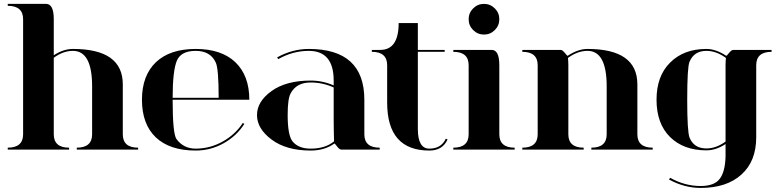

<svg xmlns="http://www.w3.org/2000/svg" viewBox="-20 -762 3970 978"><path d="M97.7 -664.1Q97.7 -732.4 19.5 -732.4V-742.2H214.8Q253.9 -742.2 253.9 -664.1V-480.5Q302.7 -512.7 351.6 -512.7Q605.5 -512.7 605.5 -332V-78.1Q605.5 -9.8 683.6 -9.8V0H371.1V-9.8Q449.2 -9.8 449.2 -78.1V-322.3Q449.2 -502.9 351.6 -502.9Q301.8 -502.9 253.9 -467.8V-78.1Q253.9 -9.8 332 -9.8V0H19.5V-9.8Q97.7 -9.8 97.7 -78.1Z M976.6 4.9Q844.7 4.9 773.4 -62.5Q703.1 -129.9 703.1 -253.9Q703.1 -377 774.4 -445.3Q845.7 -512.7 976.6 -512.7Q1107.4 -512.7 1178.7 -445.3Q1250 -377 1250 -253.9H859.4Q859.4 -81.1 878.9 -53.7Q915 -4.9 976.6 -4.9Q1049.8 -4.9 1114.3 -41Q1178.7 -77.1 1216.8 -135.7L1224.6 -130.9Q1185.5 -69.3 1119.1 -32.2Q1052.7 4.9 976.6 4.9ZM859.4 -263.7H1093.8Q1093.8 -412.1 1079.1 -443.4Q1051.8 -502.9 976.6 -502.9Q902.3 -502.9 880.9 -453.1Q859.4 -401.4 859.4 -263.7Z M1679.7 -316.4Q1624 -341.8 1562.5 -341.8Q1490.2 -341.8 1460.9 -287.1Q1445.3 -260.7 1445.3 -175.8Q1445.3 -72.3 1470.7 -41Q1501 -4.9 1562.5 -4.9Q1636.7 -4.9 1681.6 -42Q1679.7 -102.5 1679.7 -158.2ZM1914.1 0H1718.8Q1709 0 1697.3 -15.6Q1685.5 -31.2 1683.6 -31.2Q1633.8 4.9 1562.5 4.9Q1438.5 4.9 1363.8 -50.8Q1289.1 -106.4 1289.1 -175.8Q1289.1 -245.1 1363.3 -298.3Q1437.5 -351.6 1562.5 -351.6Q1623 -351.6 1679.7 -327.1V-351.6Q1679.7 -502.9 1552.7 -502.9Q1471.7 -502.9 1397.5 -460.9L1391.6 -469.7Q1469.7 -512.7 1552.7 -512.7Q1835.9 -512.7 1835.9 -253.9V-78.1Q1835.9 -9.8 1914.1 -9.8Z M2108.4 -105Q2108.4 -4.9 2167 -4.9Q2227.5 -4.9 2251 -55.7L2259.8 -51.8Q2234.4 4.9 2167 4.9Q1952.1 4.9 1952.1 -239.3V-429.7Q1952.1 -498 1874 -498V-507.8H1917Q2010.7 -507.8 2010.7 -644.5H2108.4V-507.8H2245.1V-498Q2176.8 -498 2108.4 -498Q2108.4 -195.3 2108.4 -105Z M2390.1 -608.9Q2367.2 -631.8 2367.2 -664.1Q2367.2 -696.3 2390.1 -719.2Q2413.1 -742.2 2445.3 -742.2Q2477.5 -742.2 2500.5 -719.2Q2523.4 -696.3 2523.4 -664.1Q2523.4 -631.8 2500.5 -608.9Q2477.5 -585.9 2445.3 -585.9Q2413.1 -585.9 2390.1 -608.9ZM2289.1 -507.8H2484.4Q2523.4 -507.8 2523.4 -429.7V-78.1Q2523.4 -9.8 2601.6 -9.8V0H2289.1V-9.8Q2367.2 -9.8 2367.2 -78.1V-429.7Q2367.2 -498 2289.1 -498Z M2875 -429.7V-78.1Q2875 -9.8 2953.1 -9.8V0H2640.6V-9.8Q2718.8 -9.8 2718.8 -78.1V-429.7Q2718.8 -498 2640.6 -498V-507.8H2835.9Q2844.7 -507.8 2856.9 -492.7Q2869.1 -477.5 2871.1 -477.5Q2923.8 -512.7 2972.7 -512.7Q3226.6 -512.7 3226.6 -332V-78.1Q3226.6 -9.8 3304.7 -9.8V0H2992.2V-9.8Q3070.3 -9.8 3070.3 -78.1V-322.3Q3070.3 -502.9 2972.7 -502.9Q2921.9 -502.9 2873 -466.8Q2875 -449.2 2875 -429.7Z M3675.8 -28.3Q3627 3.9 3578.1 3.9Q3461.9 3.9 3392.6 -64.5Q3324.2 -132.8 3324.2 -253.9Q3324.2 -375 3393.6 -443.4Q3462.9 -512.7 3578.1 -512.7Q3627 -512.7 3679.7 -477.5Q3681.6 -477.5 3693.4 -492.2Q3706.1 -507.8 3714.8 -507.8H3910.2V-498Q3832 -498 3832 -429.7V-63.5Q3832 59.6 3756.8 127Q3681.6 195.3 3548.8 195.3Q3465.8 195.3 3387.7 152.3L3393.6 143.6Q3467.8 185.5 3548.8 185.5Q3619.1 185.5 3646.5 148.4Q3673.8 112.3 3675.8 34.2ZM3480.5 -253.9Q3480.5 -92.8 3492.2 -61.5Q3514.6 -5.9 3578.1 -5.9Q3627.9 -5.9 3675.8 -41V-429.7Q3675.8 -449.2 3677.7 -466.8Q3628.9 -502.9 3578.1 -502.9Q3515.6 -502.9 3492.2 -447.3Q3480.5 -419.9 3480.5 -253.9Z"/></svg>

Font: spinweradBold
Style: Regular
Weight: 700
Width: 7
Version: Version 0.3 ; ttfautohint (v1.2) -l 8 -r 50 -G 200 -x 14 -D 